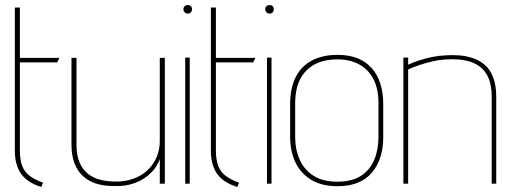

<svg xmlns="http://www.w3.org/2000/svg" viewBox="-20 -730 2028 763"><path d="M59 -132V-482H207L216 -500H59V-700H39V-132Q39 -74 64 -39Q89 -4 144 13L151 -4Q118 -16 97.5 -31.5Q77 -47 68 -71.5Q59 -96 59 -132Z M615 -98V0H635V-500H615V-169Q615 -139 604.5 -111Q594 -83 573.5 -61Q553 -39 524 -25.5Q495 -12 459 -9Q405 -6 366 -19.5Q327 -33 305.5 -66.5Q284 -100 284 -156V-500H264V-157Q264 -110 277 -78.5Q290 -47 311.5 -28.5Q333 -10 359 -1.5Q385 7 411 8.5Q437 10 459 9Q493 7 524 -6Q555 -19 579 -42Q603 -65 615 -98Z M716 0H734V-501H716ZM726 -710Q719 -710 714 -705.5Q709 -701 709 -693Q709 -686 714 -681Q719 -676 726 -676Q734 -676 738.5 -681Q743 -686 743 -693Q743 -701 738.5 -705.5Q734 -710 726 -710Z M838 -132V-482H986L995 -500H838V-700H818V-132Q818 -74 843 -39Q868 -4 923 13L930 -4Q897 -16 876.5 -31.5Q856 -47 847 -71.5Q838 -96 838 -132Z M1041 0H1059V-501H1041ZM1051 -710Q1044 -710 1039 -705.5Q1034 -701 1034 -693Q1034 -686 1039 -681Q1044 -676 1051 -676Q1059 -676 1063.5 -681Q1068 -686 1068 -693Q1068 -701 1063.5 -705.5Q1059 -710 1051 -710Z M1503 -185V-316Q1503 -408 1456.5 -460Q1410 -512 1321 -512Q1262 -512 1219.5 -489.5Q1177 -467 1155 -423.5Q1133 -380 1133 -316V-185Q1133 -131 1153 -87Q1173 -43 1215 -16.5Q1257 10 1321 10Q1412 10 1457.5 -43.5Q1503 -97 1503 -185ZM1484 -320V-185Q1484 -135 1467 -94.5Q1450 -54 1414 -31Q1378 -8 1321 -8Q1263 -8 1226 -31.5Q1189 -55 1171 -95.5Q1153 -136 1153 -185V-320Q1153 -375 1172 -413.5Q1191 -452 1228.5 -473Q1266 -494 1321 -494Q1370 -494 1406.5 -474.5Q1443 -455 1463.5 -416.5Q1484 -378 1484 -320Z M1934 -346V0H1952V-345Q1952 -392 1939.5 -423.5Q1927 -455 1905.5 -473Q1884 -491 1858 -499.5Q1832 -508 1803.5 -510Q1775 -512 1749 -510Q1726 -509 1700 -504Q1674 -499 1649 -491Q1624 -483 1602 -473V-501H1583V0H1602V-454Q1621 -463 1646.5 -471.5Q1672 -480 1700.5 -486.5Q1729 -493 1758 -494Q1799 -496 1831 -489.5Q1863 -483 1886.5 -465.5Q1910 -448 1922 -418.5Q1934 -389 1934 -346Z"/></svg>

Font: Advent Pro Thin
Style: Regular
Weight: 250
Version: Version 3.000